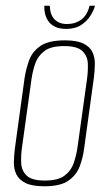

<svg xmlns="http://www.w3.org/2000/svg" viewBox="-20 -644 380 671"><path d="M135 7Q92 7 69 -4.5Q46 -16 37 -35Q28 -54 28.5 -77.5Q29 -101 32 -125L66 -372Q71 -404 82 -434Q93 -464 121.5 -483.5Q150 -503 207 -503Q249 -503 272 -491.5Q295 -480 303.5 -461Q312 -442 311.5 -419Q311 -396 308 -372L274 -125Q270 -93 258.5 -62.5Q247 -32 219 -12.5Q191 7 135 7ZM137 -13Q183 -13 206 -30.5Q229 -48 238 -75Q247 -102 251 -130L284 -367Q288 -395 287 -421.5Q286 -448 268 -465.5Q250 -483 204 -483Q158 -483 135 -465.5Q112 -448 103 -421.5Q94 -395 90 -367L57 -130Q53 -102 54 -75Q55 -48 73 -30.5Q91 -13 137 -13ZM211 -543Q187 -543 171.5 -551Q156 -559 148 -571.5Q140 -584 137 -598Q134 -612 135 -624H154Q155 -592 171 -576Q187 -560 214 -560Q243 -560 264 -575.5Q285 -591 293 -624H312Q308 -608 296 -589Q284 -570 263.5 -556.5Q243 -543 211 -543Z"/></svg>

Font: Alumni Sans Thin
Style: Italic
Weight: 100
Italic angle: -8°
Designer: Robert E. Leuschke
Foundry: Robert E. Leuschke
Version: Version 1.016